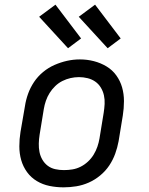

<svg xmlns="http://www.w3.org/2000/svg" viewBox="-20 -796 640 824"><path d="M253 8Q222 8 192.5 2Q163 -4 138 -19Q113 -34 96 -57.5Q79 -81 71 -109Q63 -137 63 -168Q63 -199 68 -230L87 -340Q91 -367 100.5 -393.5Q110 -420 126 -444Q142 -468 165 -487Q188 -506 214.5 -517.5Q241 -529 268 -535Q295 -541 323 -541Q354 -541 383 -533.5Q412 -526 437 -511Q462 -496 479 -472.5Q496 -449 504 -421Q512 -393 512 -362Q512 -331 507 -300L489 -190Q484 -163 474.5 -136.5Q465 -110 449 -86Q433 -62 410 -43Q387 -24 361 -12.5Q335 -1 307.5 3.5Q280 8 253 8ZM254 -66Q273 -66 291 -69Q309 -72 326 -80.5Q343 -89 357.5 -102.5Q372 -116 382 -132.5Q392 -149 398 -166.5Q404 -184 407 -202L425 -312Q428 -331 429 -350Q430 -369 426 -387Q422 -405 412.5 -420.5Q403 -436 388.5 -446Q374 -456 356 -460.5Q338 -465 319 -465Q301 -465 283 -461Q265 -457 248 -448.5Q231 -440 217 -426.5Q203 -413 193 -397Q183 -381 177 -363.5Q171 -346 168 -328L150 -218Q147 -199 146.5 -180Q146 -161 149.5 -143.5Q153 -126 162 -110.5Q171 -95 185 -84.5Q199 -74 217 -70Q235 -66 254 -66ZM442 -589 318 -724 388 -776 498 -631ZM272 -589 148 -724 218 -776 328 -631Z"/></svg>

Font: Iosevka Slab Extended Oblique
Style: Regular
Weight: 400
Width: 7
Italic angle: -9°
Monospace: yes
Designer: Belleve Invis
Foundry: Belleve Invis
Version: Version 11.1.0; ttfautohint (v1.8.3)